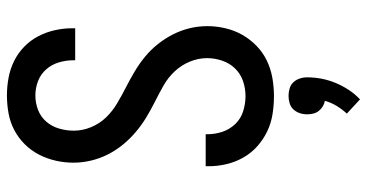

<svg xmlns="http://www.w3.org/2000/svg" viewBox="-266 -516 1033 540"><g transform="rotate(-90 250.0 -246.5)"><path d="M249 8Q224 8 198.5 4Q173 0 150 -11Q127 -22 108 -39Q89 -56 76.5 -78Q64 -100 58 -125Q52 -150 52 -175V-184H142V-179Q142 -157 149 -136.5Q156 -116 171 -100.5Q186 -85 207 -78.5Q228 -72 249 -72Q271 -72 291.5 -79Q312 -86 327 -101.5Q342 -117 349 -138Q356 -159 356 -180Q356 -205 346 -229Q336 -253 318.5 -271.5Q301 -290 279 -302.5Q257 -315 234 -326.5Q211 -338 189.5 -351Q168 -364 148.5 -380.5Q129 -397 113 -416.5Q97 -436 85.5 -458.5Q74 -481 68 -506Q62 -531 62 -556Q62 -581 67.5 -605.5Q73 -630 84.5 -652.5Q96 -675 114 -693Q132 -711 154 -722.5Q176 -734 201 -738.5Q226 -743 251 -743Q276 -743 300.5 -738.5Q325 -734 347.5 -723Q370 -712 388 -694.5Q406 -677 417.5 -655Q429 -633 434.5 -608.5Q440 -584 440 -560V-551H350V-556Q350 -577 344 -597Q338 -617 324.5 -632.5Q311 -648 291.5 -655.5Q272 -663 251 -663Q230 -663 210.5 -655.5Q191 -648 177.5 -632.5Q164 -617 158 -596.5Q152 -576 152 -555Q152 -530 162 -506Q172 -482 189.5 -464Q207 -446 229 -433Q251 -420 273.5 -408.5Q296 -397 318 -384Q340 -371 359.5 -355Q379 -339 395 -319Q411 -299 422.5 -276.5Q434 -254 440 -229.5Q446 -205 446 -179Q446 -154 440 -128.5Q434 -103 421.5 -81Q409 -59 390.5 -41Q372 -23 349 -12Q326 -1 300.5 3.5Q275 8 249 8ZM240 250 200 213Q212 200 221.5 184.5Q231 169 236 151Q228 150 220.5 145.5Q213 141 207.5 134Q202 127 200 118.5Q198 110 198 101Q198 90 201.5 80Q205 70 212 62.5Q219 55 229.5 52Q240 49 250 49Q260 49 270.5 52Q281 55 288 62.5Q295 70 298.5 80Q302 90 302 101Q302 122 298 142.5Q294 163 286 182Q278 201 266.5 218.5Q255 236 240 250Z"/></g></svg>

Font: Iosevka Medium
Style: Regular
Weight: 500
Monospace: yes
Designer: Belleve Invis
Foundry: Belleve Invis
Version: Version 32.5.0; ttfautohint (v1.8.4)